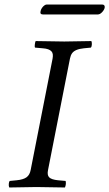

<svg xmlns="http://www.w3.org/2000/svg" viewBox="-20 -829 484 851"><path d="M213 -569Q215 -580 214 -588Q213 -596 208 -601.5Q203 -607 193.5 -610.5Q184 -614 169 -615L135 -618Q133 -622 134.5 -633Q136 -644 138 -647Q226 -645 265 -645Q295 -645 385 -647Q388 -640 387 -630.5Q386 -621 383 -618L352 -615Q332 -613 319 -607.5Q306 -602 299.5 -593Q293 -584 290 -569L193 -76Q188 -53 198 -43Q208 -33 237 -30L271 -27Q272 -24 272 -18Q272 -12 270.5 -6Q269 0 268 2Q180 0 141 0Q111 0 21 2Q18 -5 19 -14.5Q20 -24 23 -27L54 -30Q84 -33 98 -43.5Q112 -54 116 -76ZM414 -765H170Q156 -765 160 -780Q161 -786 165.5 -793Q170 -800 176 -804.5Q182 -809 187 -809H432Q446 -809 444 -795Q442 -785 432.5 -775Q423 -765 414 -765Z"/></svg>

Font: Linux Libertine O
Style: Italic
Weight: 400
Italic angle: -12°
Designer: Philipp H. Poll
Foundry: Philipp H. Poll
Version: Version 5.1.6